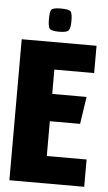

<svg xmlns="http://www.w3.org/2000/svg" viewBox="-54 -805 471 841"><g transform="rotate(5 181.0 -384.5)"><path d="M20 -620H349V-500H174V-393H325L307 -273H174V-120H349V0H20ZM180 -667Q143 -667 137 -678.5Q131 -690 131 -718Q131 -749 137 -759Q143 -769 179 -769Q217 -769 223.5 -759Q230 -749 230 -718Q230 -690 223 -678.5Q216 -667 180 -667Z"/></g></svg>

Font: Smooch Sans Thin Black
Style: Regular
Weight: 900
Version: Version 1.010